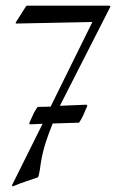

<svg xmlns="http://www.w3.org/2000/svg" viewBox="-20 -608 438 678"><path d="M306.2 -530.3 38.6 -524.9Q37.6 -524.9 37.1 -525.1Q36.6 -525.4 35.6 -525.4V-528.8L72.3 -586.4L74.2 -587.9H366.2L369.6 -586.4V-584L191.4 -234.4L285.2 -238.3L288.1 -235.4V-233.4Q285.2 -227.5 281.7 -219.2Q278.3 -210.9 274.7 -202.6Q271 -194.3 266.8 -187Q262.7 -179.7 258.8 -174.8L166 -171.9Q152.8 -139.6 141.8 -106Q130.9 -72.3 125 -37.6Q124 -32.2 123 -24.7Q122.1 -17.1 120.8 -9Q119.6 -1 117.9 6.3Q116.2 13.7 114.3 18.1Q91.8 25.9 69.8 33.2Q47.9 40.5 25.9 49.8H23.4L22.5 45.9L130.4 -170.9L86.4 -168.9L83.5 -170.9V-173.8Q90.3 -188 96.9 -203.1Q103.5 -218.3 113.3 -230.5L158.7 -231.4Z"/></svg>

Font: CAT Linz
Style: Regular
Weight: 400
Designer: Peter Wiegel
Foundry: Peter Wiegel
Version: Version 1.08